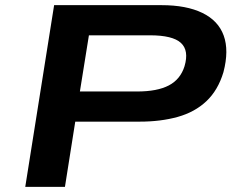

<svg xmlns="http://www.w3.org/2000/svg" viewBox="-20 -725 911 745"><path d="M78 0 190 -705H607Q703 -705 765 -675Q827 -645 848 -587Q869 -529 847 -445Q826 -375 781 -332.5Q736 -290 670 -271.5Q604 -253 522 -253H272L232 0ZM290 -370H512Q590 -370 635 -393.5Q680 -417 696 -468Q714 -529 682 -558.5Q650 -588 562 -588H325Z"/></svg>

Font: Nunito Sans 7pt Expanded
Style: Bold Italic
Weight: 700
Width: 7
Italic angle: -9°
Designer: Vernon Adams
Foundry: Vernon Adams
Version: Version 3.101;gftools[0.9.27]